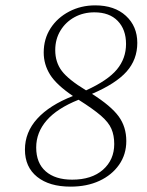

<svg xmlns="http://www.w3.org/2000/svg" viewBox="-20 -684 550 716"><path d="M186 -497Q186 -452 210.5 -419.5Q235 -387 301 -347Q382 -384 416 -425Q450 -466 450 -520Q450 -574 419 -606Q388 -638 332 -638Q291 -638 258 -620Q225 -602 205.5 -570Q186 -538 186 -497ZM243 12Q164 12 118.5 -24.5Q73 -61 73 -126Q73 -191 119 -241.5Q165 -292 252 -326Q190 -368 166.5 -406Q143 -444 143 -488Q143 -539 168.5 -578.5Q194 -618 238 -641Q282 -664 335 -664Q407 -664 449.5 -625Q492 -586 492 -524Q492 -462 452 -417Q412 -372 323 -334Q394 -289 422.5 -250Q451 -211 451 -158Q451 -108 424 -69.5Q397 -31 350.5 -9.5Q304 12 243 12ZM115 -134Q115 -76 150.5 -45Q186 -14 249 -14Q322 -14 364 -51Q406 -88 406 -147Q406 -179 395.5 -203.5Q385 -228 356 -253Q327 -278 273 -312Q193 -280 154 -235Q115 -190 115 -134Z"/></svg>

Font: Source Serif Pro Light
Style: Italic
Weight: 300
Italic angle: -12°
Designer: Frank Grießhammer
Foundry: Adobe Systems Incorporated
Version: Version 3.001;hotconv 1.0.111;makeotfexe 2.5.65597